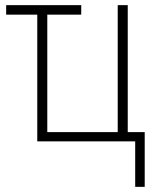

<svg xmlns="http://www.w3.org/2000/svg" viewBox="-20 -550 603 747"><path d="M506 177H543V-36H477V-530H438V-36H164V-493H296V-530H4V-493H125V0H506Z"/></svg>

Font: Noto Sans Mono SemiCondensed ExtraLight
Style: Regular
Weight: 200
Width: 4
Designer: Monotype Design Team
Foundry: Monotype Imaging Inc.
Version: Version 2.014